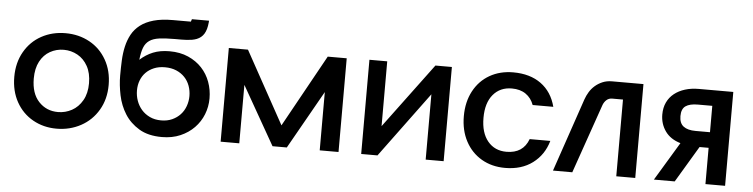

<svg xmlns="http://www.w3.org/2000/svg" viewBox="-45 -919 4465 1139"><g transform="rotate(5 2188.0 -349.5)"><path d="M314 9Q236 9 173 -26.5Q110 -62 74 -126.5Q38 -191 38 -276Q38 -360 75 -425Q112 -490 176 -525Q240 -560 319 -560Q398 -560 462 -525Q526 -490 563 -425Q600 -360 600 -276Q600 -192 562 -127Q524 -62 458.5 -26.5Q393 9 314 9ZM314 -90Q358 -90 396.5 -111Q435 -132 459 -174Q483 -216 483 -276Q483 -336 460 -377.5Q437 -419 399 -440Q361 -461 317 -461Q273 -461 235.5 -440Q198 -419 176 -377.5Q154 -336 154 -276Q154 -187 199.5 -138.5Q245 -90 314 -90Z M1058 -708H1160L1159 -696Q1155 -654 1140 -629.5Q1125 -605 1097 -594Q1084 -589 1069.5 -586.5Q1055 -584 1038 -583Q1023 -582 1005.5 -582Q988 -582 968 -582Q911 -582 874.5 -577Q838 -572 816 -556.5Q794 -541 783.5 -513.5Q773 -486 768 -441Q803 -473 845 -490Q887 -507 943 -507Q1006 -507 1054.5 -485.5Q1103 -464 1136 -428.5Q1169 -393 1186 -346.5Q1203 -300 1203 -249Q1203 -199 1185 -153.5Q1167 -108 1133 -73Q1099 -38 1050.5 -17Q1002 4 941 4Q859 4 805 -28.5Q751 -61 719.5 -111Q688 -161 675.5 -221.5Q663 -282 663 -338Q663 -384 665 -428Q667 -472 676 -511.5Q685 -551 703 -584Q721 -617 752.5 -641.5Q784 -666 831.5 -679.5Q879 -693 947 -693H1052H1053Q1055 -697 1055 -699ZM928 -94Q965 -94 993.5 -107Q1022 -120 1042 -141.5Q1062 -163 1072.5 -192Q1083 -221 1083 -252Q1083 -284 1072.5 -313Q1062 -342 1041.5 -363.5Q1021 -385 991.5 -397.5Q962 -410 924 -410Q887 -410 858.5 -398Q830 -386 810.5 -366Q791 -346 780.5 -318.5Q770 -291 770 -259Q770 -227 780.5 -197.5Q791 -168 811 -145Q831 -122 860.5 -108Q890 -94 928 -94Z M1291 -557H1405L1642 -127L1880 -557H1993V1H1881V-346L1685 1H1600L1402 -347V1H1291Z M2128 -560H2234V-174L2521 -560H2619V1H2512V-388L2225 1H2128Z M2715 -276Q2715 -361 2749.5 -425.5Q2784 -490 2845 -525Q2906 -560 2985 -560Q3085 -560 3150.5 -512.5Q3216 -465 3239 -377H3116Q3101 -418 3068 -441Q3035 -464 2985 -464Q2915 -464 2873.5 -414.5Q2832 -365 2832 -276Q2832 -187 2873.5 -137Q2915 -87 2985 -87Q3084 -87 3116 -174H3239Q3215 -90 3149 -40.5Q3083 9 2985 9Q2906 9 2845 -26.5Q2784 -62 2749.5 -126.5Q2715 -191 2715 -276Z M3270 0 3419 -437Q3427 -460 3440 -481.5Q3453 -503 3472.5 -520Q3492 -537 3517 -547.5Q3542 -558 3573 -558H3760V1H3647V-456H3583Q3563 -456 3549.5 -444Q3536 -432 3529 -414L3385 0Z M4009 -228Q3948 -246 3917.5 -289.5Q3887 -333 3887 -388Q3887 -429 3902 -460.5Q3917 -492 3944 -513.5Q3971 -535 4008 -546.5Q4045 -558 4089 -558H4295V1H4178V-215H4124L3995 1H3871ZM4178 -465H4092Q4044 -465 4019.5 -448Q3995 -431 3995 -388Q3995 -346 4020 -327Q4045 -308 4092 -308H4178Z"/></g></svg>

Font: Poppins Cyr Med
Style: Regular
Weight: 500
Designer: Ninad Kale (Devanagari), Jonny Pinhorn (Latin)
Foundry: Indian Type Foundry
Version: 4.004